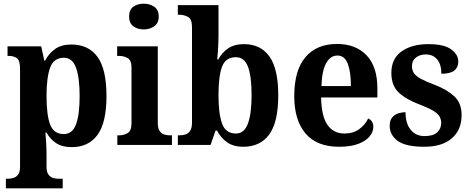

<svg xmlns="http://www.w3.org/2000/svg" viewBox="-20 -788 2565 1044"><path d="M12 236V184H23Q36 184 51.5 180Q67 176 78 162Q89 148 89 119V-414Q89 -460 71.5 -472Q54 -484 28 -484H21V-536H204L221 -458H225Q245 -497 279.5 -521.5Q314 -546 368 -546Q461 -546 510 -479Q559 -412 559 -266Q559 -122 510.5 -55Q462 12 370 12Q318 12 285.5 -9.5Q253 -31 233 -67H227Q229 -45 231 -10Q233 25 233 51V119Q233 148 244 162Q255 176 270 180Q285 184 298 184H321V236ZM327 -59Q373 -59 393 -111Q413 -163 413 -266Q413 -367 393 -420.5Q373 -474 328 -474Q272 -474 252.5 -420Q233 -366 233 -267Q233 -163 252.5 -111Q272 -59 327 -59Z M762 -628Q728 -628 705 -645Q682 -662 682 -698Q682 -735 705 -751.5Q728 -768 762 -768Q794 -768 818.5 -751.5Q843 -735 843 -698Q843 -662 818.5 -645Q794 -628 762 -628ZM618 0V-52H628Q652 -52 673.5 -64Q695 -76 695 -119V-421Q695 -461 673.5 -472.5Q652 -484 630 -484H617V-536H838V-119Q838 -91 848 -76Q858 -61 873.5 -56.5Q889 -52 904 -52H915V0Z M1303 10Q1249 10 1214.5 -14.5Q1180 -39 1160 -78H1152L1125 0H947V-52H953Q971 -52 987 -56.5Q1003 -61 1013.5 -76Q1024 -91 1024 -122V-641Q1024 -684 1002.5 -696Q981 -708 951 -708H947V-760H1168V-588Q1168 -571 1167 -548.5Q1166 -526 1164.5 -503Q1163 -480 1161 -465H1167Q1187 -502 1220.5 -525Q1254 -548 1307 -548Q1397 -548 1445 -481Q1493 -414 1493 -270Q1493 -124 1444 -57Q1395 10 1303 10ZM1263 -62Q1308 -62 1328 -116Q1348 -170 1348 -271Q1348 -375 1328 -426Q1308 -477 1262 -477Q1207 -477 1187.5 -425.5Q1168 -374 1168 -270Q1168 -170 1187.5 -116Q1207 -62 1263 -62Z M1823 10Q1703 10 1641.5 -62Q1580 -134 1580 -265Q1580 -406 1641 -477.5Q1702 -549 1813 -549Q1914 -549 1973 -487.5Q2032 -426 2032 -307V-258H1726Q1728 -156 1760.5 -109Q1793 -62 1853 -62Q1901 -62 1933.5 -86Q1966 -110 1982 -144Q2010 -131 2010 -98Q2010 -71 1990 -46.5Q1970 -22 1929 -6Q1888 10 1823 10ZM1888 -320Q1888 -397 1871 -441.5Q1854 -486 1815 -486Q1776 -486 1753 -443.5Q1730 -401 1728 -320Z M2287 10Q2186 10 2142.5 -22Q2099 -54 2099 -104Q2099 -134 2113 -150Q2127 -166 2147 -172Q2167 -178 2185 -178Q2185 -117 2213 -82.5Q2241 -48 2288 -48Q2336 -48 2357.5 -68.5Q2379 -89 2379 -119Q2379 -152 2354 -173Q2329 -194 2266 -218Q2188 -247 2148 -285Q2108 -323 2108 -391Q2108 -469 2163.5 -508.5Q2219 -548 2309 -548Q2396 -548 2434 -519Q2472 -490 2472 -454Q2472 -422 2450.5 -404.5Q2429 -387 2380 -387Q2380 -437 2357.5 -464.5Q2335 -492 2295 -492Q2264 -492 2242 -475.5Q2220 -459 2220 -428Q2220 -406 2231 -390Q2242 -374 2268.5 -359.5Q2295 -345 2343 -327Q2409 -302 2449.5 -265Q2490 -228 2490 -162Q2490 -82 2437 -36Q2384 10 2287 10Z"/></svg>

Font: Noto Serif Thai SemiCondensed
Style: Bold
Weight: 700
Width: 4
Designer: Monotype Design Team
Foundry: Monotype Imaging Inc.
Version: Version 2.002; ttfautohint (v1.8.4.7-5d5b)